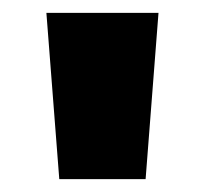

<svg xmlns="http://www.w3.org/2000/svg" viewBox="-20 -734 317 298"><path d="M226 -714 206 -456H72L52 -714Z"/></svg>

Font: Noto Sans Lao UI SemCond Blk
Style: Regular
Weight: 900
Width: 4
Designer: Monotype Design Team
Foundry: Monotype Imaging Inc.
Version: Version 2.000; ttfautohint (v1.8.4.7-5d5b)